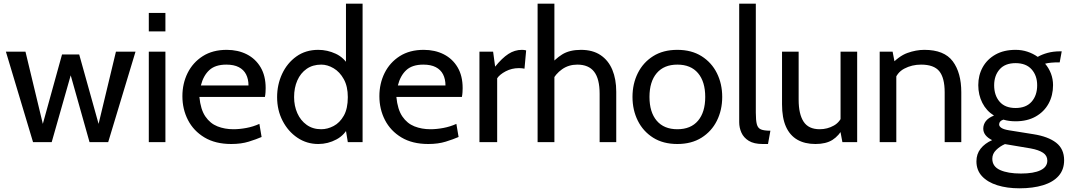

<svg xmlns="http://www.w3.org/2000/svg" viewBox="-20 -770 5784 1040"><path d="M159 0 12 -490H118L212 -99L316 -475H409L514 -99L608 -490H714L566 0H465L363 -362L260 0Z M786 0V-490H876V0ZM786 -600V-700H876V-600Z M1233 10Q1146.5 10 1087.5 -25.5Q1028.5 -61 998.2 -119.8Q968 -178.5 968 -249Q968 -317.5 996.2 -374.5Q1024.5 -431.5 1078.2 -465.8Q1132 -500 1208 -500Q1269 -500 1316.8 -475.8Q1364.5 -451.5 1391.8 -405.2Q1419 -359 1419 -293Q1419 -282.5 1418.2 -270.2Q1417.5 -258 1415 -245H1060Q1066.5 -177 1092.5 -139Q1118.5 -101 1158 -85.5Q1197.5 -70 1244 -70Q1278 -70 1315 -77Q1352 -84 1385 -99L1397 -28Q1368.5 -15.5 1327.5 -2.8Q1286.5 10 1233 10ZM1068 -307H1326Q1326 -341.5 1313 -367Q1300 -392.5 1273.5 -406.2Q1247 -420 1206 -420Q1146 -420 1113.8 -390.2Q1081.5 -360.5 1068 -307Z M1704 10Q1641.5 10 1591 -24Q1540.5 -58 1510.8 -115.5Q1481 -173 1481 -244Q1481 -311.5 1508.2 -370Q1535.5 -428.5 1585.5 -464.2Q1635.5 -500 1704 -500Q1753 -500 1798.8 -478.8Q1844.5 -457.5 1873 -408L1854 -395V-750H1944V0H1864L1847 -104L1870 -88Q1848.5 -39.5 1802.5 -14.8Q1756.5 10 1704 10ZM1720 -70Q1754 -70 1787.2 -87.5Q1820.5 -105 1842.2 -143.2Q1864 -181.5 1864 -244Q1864 -302 1842.2 -341.2Q1820.5 -380.5 1787.2 -400.2Q1754 -420 1720 -420Q1674 -420 1641 -397Q1608 -374 1590.5 -334.2Q1573 -294.5 1573 -244Q1573 -196.5 1590.5 -157Q1608 -117.5 1641 -93.8Q1674 -70 1720 -70Z M2300 10Q2213.5 10 2154.5 -25.5Q2095.5 -61 2065.2 -119.8Q2035 -178.5 2035 -249Q2035 -317.5 2063.2 -374.5Q2091.5 -431.5 2145.2 -465.8Q2199 -500 2275 -500Q2336 -500 2383.8 -475.8Q2431.5 -451.5 2458.8 -405.2Q2486 -359 2486 -293Q2486 -282.5 2485.2 -270.2Q2484.5 -258 2482 -245H2127Q2133.5 -177 2159.5 -139Q2185.5 -101 2225 -85.5Q2264.5 -70 2311 -70Q2345 -70 2382 -77Q2419 -84 2452 -99L2464 -28Q2435.5 -15.5 2394.5 -2.8Q2353.5 10 2300 10ZM2135 -307H2393Q2393 -341.5 2380 -367Q2367 -392.5 2340.5 -406.2Q2314 -420 2273 -420Q2213 -420 2180.8 -390.2Q2148.5 -360.5 2135 -307Z M2577 0V-490H2651L2662 -409Q2699.5 -455.5 2733.8 -477.8Q2768 -500 2807 -500Q2819.5 -500 2830 -497L2821 -398Q2814.5 -399.5 2807.2 -400.2Q2800 -401 2791 -401Q2752 -401 2719.2 -383.8Q2686.5 -366.5 2673 -346V0Z M2892 0V-750H2983V-405L2951 -407Q2985.5 -450.5 3025.2 -475.2Q3065 -500 3127 -500Q3190.5 -500 3233 -471.5Q3275.5 -443 3296.8 -392Q3318 -341 3318 -273V0H3228V-262Q3228 -343 3198.2 -381.5Q3168.5 -420 3107 -420Q3060.5 -420 3024.8 -395Q2989 -370 2968 -328L2983 -383V0Z M3649 10Q3572 10 3517.8 -24.2Q3463.5 -58.5 3434.8 -116.2Q3406 -174 3406 -245Q3406 -316 3434.8 -373.8Q3463.5 -431.5 3517.8 -465.8Q3572 -500 3649 -500Q3725.5 -500 3780 -465.8Q3834.5 -431.5 3863.2 -373.8Q3892 -316 3892 -245Q3892 -174 3863.2 -116.2Q3834.5 -58.5 3780 -24.2Q3725.5 10 3649 10ZM3649 -70Q3722 -70 3761 -116.2Q3800 -162.5 3800 -245Q3800 -327.5 3761 -373.8Q3722 -420 3649 -420Q3576.5 -420 3537.2 -373.8Q3498 -327.5 3498 -245Q3498 -162.5 3537.2 -116.2Q3576.5 -70 3649 -70Z M4111 10Q4063.5 10 4035.8 -7.2Q4008 -24.5 3996 -51.5Q3984 -78.5 3984 -108V-750H4074V-160Q4074 -118 4079.5 -97Q4085 -76 4101.8 -69Q4118.5 -62 4153 -62L4140 10Z M4397 10Q4339.5 10 4299 -13.2Q4258.5 -36.5 4237.2 -84Q4216 -131.5 4216 -205V-490H4306V-230Q4306 -152 4332.8 -111Q4359.5 -70 4420 -70Q4461.5 -70 4497 -90Q4532.5 -110 4546 -154L4533 -105V-490H4623V0H4543L4525 -96L4549 -80Q4524.5 -34.5 4489.2 -12.2Q4454 10 4397 10Z M4745 0V-490H4815L4833 -396L4798 -411Q4847.5 -466 4894.8 -483Q4942 -500 4987 -500Q5094.5 -500 5140.8 -438Q5187 -376 5187 -270V0H5097V-270Q5097 -348 5068 -384Q5039 -420 4969 -420Q4919.5 -420 4878.2 -398.2Q4837 -376.5 4824 -329L4835 -384V0Z M5502 250Q5435 250 5382.2 233.5Q5329.5 217 5299.2 184.5Q5269 152 5269 104Q5269 64 5291.8 35.2Q5314.5 6.5 5354 -11Q5330.5 -22.5 5318.2 -38.2Q5306 -54 5306 -73Q5306 -95.5 5319.8 -113.8Q5333.5 -132 5364 -144Q5323 -169.5 5301 -212.8Q5279 -256 5279 -309Q5279 -362.5 5303 -405.8Q5327 -449 5372.2 -474.5Q5417.5 -500 5481 -500Q5515 -500 5545.2 -490Q5575.5 -480 5601 -462Q5623.5 -475 5654.2 -483.5Q5685 -492 5723 -492Q5725.5 -492 5727.2 -492Q5729 -492 5731 -492L5720 -432Q5714 -432 5708.5 -432Q5703 -432 5697 -432Q5692 -432 5674 -430.5Q5656 -429 5641 -425Q5661.5 -401 5672.8 -371.2Q5684 -341.5 5684 -309Q5684 -253 5659.8 -208.8Q5635.5 -164.5 5590 -138.8Q5544.5 -113 5481 -113Q5463 -113 5446.5 -115.2Q5430 -117.5 5415 -122Q5392 -114.5 5392 -96Q5392 -85 5405 -76.8Q5418 -68.5 5447 -64L5578 -43Q5657.5 -30.5 5700.8 3Q5744 36.5 5744 98Q5744 149 5714.2 182.8Q5684.5 216.5 5630 233.2Q5575.5 250 5502 250ZM5510 170Q5579 170 5616 152.2Q5653 134.5 5653 100Q5653 73 5629.8 57.5Q5606.5 42 5563 34L5423.5 10.5Q5396 22.5 5375.5 42.8Q5355 63 5355 90Q5355 132 5397.2 151Q5439.5 170 5510 170ZM5481 -185Q5538 -185 5568 -219.2Q5598 -253.5 5598 -308Q5598 -360.5 5568 -394.2Q5538 -428 5481 -428Q5424 -428 5394.5 -394.2Q5365 -360.5 5365 -308Q5365 -253.5 5394.5 -219.2Q5424 -185 5481 -185Z"/></svg>

Font: Cabin Resolve
Style: Regular-Resolve
Weight: 400
Designer: Pablo Impallari
Foundry: Pablo Impallari. http://www.impallari.com Igino Marini. http://www.ikern.com
Version: Version 3.001